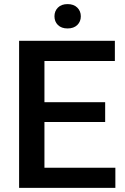

<svg xmlns="http://www.w3.org/2000/svg" viewBox="-20 -908 605 928"><path d="M537.6 -97.2V0H72.3V-710.9H535.2V-613.3H194.8V-414.1H488.3V-318.4H194.8V-97.2ZM243.2 -829.1Q243.2 -854.5 260 -871.3Q276.9 -888.2 306.6 -888.2Q336.4 -888.2 353.5 -871.3Q370.6 -854.5 370.6 -829.1Q370.6 -803.7 353.5 -787.1Q336.4 -770.5 306.6 -770.5Q276.9 -770.5 260 -787.1Q243.2 -803.7 243.2 -829.1Z"/></svg>

Font: Vazirmatn UI Medium
Style: Regular
Weight: 500
Designer: Saber Rastikerdar
Foundry: Saber Rastikerdar
Version: Version 33.003